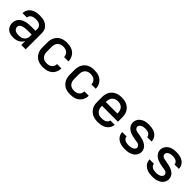

<svg xmlns="http://www.w3.org/2000/svg" viewBox="309 -1751 2981 2981"><g transform="rotate(45 1800.0 -260.0)"><path d="M247 8Q226 8 204.5 5Q183 2 163 -6Q143 -14 126 -28Q109 -42 98 -60Q87 -78 82 -99Q77 -120 77 -142Q77 -170 86 -197Q95 -224 114 -244.5Q133 -265 158.5 -278Q184 -291 211 -298.5Q238 -306 265.5 -308.5Q293 -311 321 -311H419V-356Q419 -370 414.5 -383.5Q410 -397 401 -408Q392 -419 380 -426Q368 -433 354.5 -437Q341 -441 327 -442.5Q313 -444 299 -444Q278 -444 258 -440.5Q238 -437 220.5 -427.5Q203 -418 191 -400.5Q179 -383 179 -363Q179 -363 179 -363Q179 -363 179 -363H83Q83 -363 83 -363Q83 -363 83 -364Q83 -389 91.5 -413.5Q100 -438 115.5 -458Q131 -478 153 -492Q175 -506 199 -514Q223 -522 248 -525Q273 -528 299 -528Q325 -528 351 -525Q377 -522 401.5 -513.5Q426 -505 448 -490Q470 -475 485.5 -454Q501 -433 508 -407.5Q515 -382 515 -356V0H419V-87Q407 -63 389 -44.5Q371 -26 347.5 -14Q324 -2 298.5 3Q273 8 247 8ZM284 -76Q309 -76 333.5 -81.5Q358 -87 378 -102Q398 -117 408.5 -140.5Q419 -164 419 -189V-228H321Q306 -228 290.5 -227Q275 -226 260 -223Q245 -220 230 -215.5Q215 -211 202 -203Q189 -195 181 -181Q173 -167 173 -152Q173 -133 183.5 -116.5Q194 -100 210.5 -91Q227 -82 246 -79Q265 -76 284 -76Z M898 8Q868 8 839 3Q810 -2 783.5 -15Q757 -28 736 -49Q715 -70 701.5 -96Q688 -122 682.5 -151.5Q677 -181 677 -210V-310Q677 -339 682.5 -368.5Q688 -398 701.5 -424Q715 -450 736 -471Q757 -492 783.5 -505Q810 -518 839 -523Q868 -528 898 -528Q925 -528 952 -524Q979 -520 1004.5 -509.5Q1030 -499 1051.5 -481.5Q1073 -464 1087.5 -441Q1102 -418 1109.5 -391.5Q1117 -365 1117 -338Q1117 -337 1117 -337Q1117 -337 1117 -337H1021Q1021 -337 1021 -337Q1021 -337 1021 -337Q1021 -360 1011.5 -382Q1002 -404 984 -418.5Q966 -433 943.5 -438.5Q921 -444 898 -444Q880 -444 863 -440.5Q846 -437 831 -428.5Q816 -420 804.5 -407Q793 -394 785.5 -378Q778 -362 775.5 -344.5Q773 -327 773 -310V-210Q773 -193 775.5 -175.5Q778 -158 785.5 -142Q793 -126 804.5 -113Q816 -100 831 -91.5Q846 -83 863 -79.5Q880 -76 898 -76Q921 -76 943.5 -81.5Q966 -87 984 -101.5Q1002 -116 1011.5 -138Q1021 -160 1021 -183Q1021 -183 1021 -183Q1021 -183 1021 -183H1117Q1117 -183 1117 -183Q1117 -183 1117 -182Q1117 -155 1109.5 -128.5Q1102 -102 1087.5 -79Q1073 -56 1051.5 -38.5Q1030 -21 1004.5 -10.5Q979 0 952 4Q925 8 898 8Z M1498 8Q1468 8 1439 3Q1410 -2 1383.5 -15Q1357 -28 1336 -49Q1315 -70 1301.5 -96Q1288 -122 1282.5 -151.5Q1277 -181 1277 -210V-310Q1277 -339 1282.5 -368.5Q1288 -398 1301.5 -424Q1315 -450 1336 -471Q1357 -492 1383.5 -505Q1410 -518 1439 -523Q1468 -528 1498 -528Q1525 -528 1552 -524Q1579 -520 1604.5 -509.5Q1630 -499 1651.5 -481.5Q1673 -464 1687.5 -441Q1702 -418 1709.5 -391.5Q1717 -365 1717 -338Q1717 -337 1717 -337Q1717 -337 1717 -337H1621Q1621 -337 1621 -337Q1621 -337 1621 -337Q1621 -360 1611.5 -382Q1602 -404 1584 -418.5Q1566 -433 1543.5 -438.5Q1521 -444 1498 -444Q1480 -444 1463 -440.5Q1446 -437 1431 -428.5Q1416 -420 1404.5 -407Q1393 -394 1385.5 -378Q1378 -362 1375.5 -344.5Q1373 -327 1373 -310V-210Q1373 -193 1375.5 -175.5Q1378 -158 1385.5 -142Q1393 -126 1404.5 -113Q1416 -100 1431 -91.5Q1446 -83 1463 -79.5Q1480 -76 1498 -76Q1521 -76 1543.5 -81.5Q1566 -87 1584 -101.5Q1602 -116 1611.5 -138Q1621 -160 1621 -183Q1621 -183 1621 -183Q1621 -183 1621 -183H1717Q1717 -183 1717 -183Q1717 -183 1717 -182Q1717 -155 1709.5 -128.5Q1702 -102 1687.5 -79Q1673 -56 1651.5 -38.5Q1630 -21 1604.5 -10.5Q1579 0 1552 4Q1525 8 1498 8Z M2103 8Q2073 8 2043.5 3Q2014 -2 1987 -14.5Q1960 -27 1938 -48Q1916 -69 1902 -95Q1888 -121 1882.5 -150.5Q1877 -180 1877 -210V-310Q1877 -340 1882.5 -369Q1888 -398 1901.5 -424.5Q1915 -451 1936.5 -471.5Q1958 -492 1985 -505Q2012 -518 2041 -523Q2070 -528 2100 -528Q2130 -528 2159 -523Q2188 -518 2215 -505Q2242 -492 2263.5 -471.5Q2285 -451 2298.5 -424.5Q2312 -398 2317.5 -369Q2323 -340 2323 -310V-218H1973V-210Q1973 -192 1976 -174.5Q1979 -157 1986.5 -141Q1994 -125 2006.5 -112Q2019 -99 2034.5 -90.5Q2050 -82 2067.5 -79Q2085 -76 2103 -76Q2122 -76 2141.5 -79Q2161 -82 2179 -90Q2197 -98 2210 -114Q2223 -130 2225 -149H2321Q2319 -124 2309.5 -100.5Q2300 -77 2283.5 -58.5Q2267 -40 2246 -26.5Q2225 -13 2201 -5.5Q2177 2 2152 5Q2127 8 2103 8ZM2227 -302V-310Q2227 -328 2224 -345Q2221 -362 2214 -378Q2207 -394 2195 -407Q2183 -420 2167.5 -428.5Q2152 -437 2135 -440.5Q2118 -444 2100 -444Q2082 -444 2065 -440.5Q2048 -437 2032.5 -428.5Q2017 -420 2005 -407Q1993 -394 1986 -378Q1979 -362 1976 -345Q1973 -328 1973 -310V-302Z M2698 8Q2673 8 2648 5Q2623 2 2599.5 -5.5Q2576 -13 2554.5 -26.5Q2533 -40 2517 -59Q2501 -78 2492 -102Q2483 -126 2483 -151Q2483 -151 2483 -151.5Q2483 -152 2483 -152H2579Q2579 -132 2591.5 -115.5Q2604 -99 2621.5 -90.5Q2639 -82 2659 -79Q2679 -76 2698 -76Q2711 -76 2724 -77Q2737 -78 2749.5 -81Q2762 -84 2774 -88.5Q2786 -93 2796 -101.5Q2806 -110 2812.5 -121.5Q2819 -133 2819 -146Q2819 -161 2809 -174.5Q2799 -188 2785 -194.5Q2771 -201 2755.5 -203Q2740 -205 2724.5 -207.5Q2709 -210 2693.5 -213Q2678 -216 2663 -219.5Q2648 -223 2633 -227Q2618 -231 2603 -236.5Q2588 -242 2574.5 -249.5Q2561 -257 2548.5 -266.5Q2536 -276 2525.5 -288Q2515 -300 2508 -313.5Q2501 -327 2497 -342.5Q2493 -358 2493 -374Q2493 -398 2501.5 -421Q2510 -444 2525.5 -463Q2541 -482 2562 -495Q2583 -508 2606 -515.5Q2629 -523 2653 -525.5Q2677 -528 2702 -528Q2726 -528 2750 -525Q2774 -522 2797.5 -514.5Q2821 -507 2841.5 -493.5Q2862 -480 2877.5 -461Q2893 -442 2901 -418.5Q2909 -395 2909 -371Q2909 -371 2909 -371Q2909 -371 2909 -370Q2909 -370 2909 -370Q2909 -370 2909 -370H2813Q2813 -389 2801.5 -405Q2790 -421 2773.5 -429.5Q2757 -438 2738.5 -441Q2720 -444 2702 -444Q2689 -444 2677 -443Q2665 -442 2653 -439Q2641 -436 2629.5 -431Q2618 -426 2609 -417.5Q2600 -409 2594.5 -398Q2589 -387 2589 -375Q2589 -359 2598.5 -346Q2608 -333 2622.5 -326.5Q2637 -320 2652.5 -317.5Q2668 -315 2683.5 -312.5Q2699 -310 2714 -307Q2729 -304 2744.5 -300.5Q2760 -297 2775 -293Q2790 -289 2804.5 -283.5Q2819 -278 2833 -270.5Q2847 -263 2859.5 -253.5Q2872 -244 2882.5 -232.5Q2893 -221 2900 -207Q2907 -193 2911 -177.5Q2915 -162 2915 -147Q2915 -122 2906 -98.5Q2897 -75 2880.5 -56Q2864 -37 2842 -24.5Q2820 -12 2796.5 -4.5Q2773 3 2748 5.5Q2723 8 2698 8Z M3298 8Q3273 8 3248 5Q3223 2 3199.5 -5.5Q3176 -13 3154.5 -26.5Q3133 -40 3117 -59Q3101 -78 3092 -102Q3083 -126 3083 -151Q3083 -151 3083 -151.5Q3083 -152 3083 -152H3179Q3179 -132 3191.5 -115.5Q3204 -99 3221.5 -90.5Q3239 -82 3259 -79Q3279 -76 3298 -76Q3311 -76 3324 -77Q3337 -78 3349.5 -81Q3362 -84 3374 -88.5Q3386 -93 3396 -101.5Q3406 -110 3412.5 -121.5Q3419 -133 3419 -146Q3419 -161 3409 -174.5Q3399 -188 3385 -194.5Q3371 -201 3355.5 -203Q3340 -205 3324.5 -207.5Q3309 -210 3293.5 -213Q3278 -216 3263 -219.5Q3248 -223 3233 -227Q3218 -231 3203 -236.5Q3188 -242 3174.5 -249.5Q3161 -257 3148.5 -266.5Q3136 -276 3125.5 -288Q3115 -300 3108 -313.5Q3101 -327 3097 -342.5Q3093 -358 3093 -374Q3093 -398 3101.5 -421Q3110 -444 3125.5 -463Q3141 -482 3162 -495Q3183 -508 3206 -515.5Q3229 -523 3253 -525.5Q3277 -528 3302 -528Q3326 -528 3350 -525Q3374 -522 3397.5 -514.5Q3421 -507 3441.5 -493.5Q3462 -480 3477.5 -461Q3493 -442 3501 -418.5Q3509 -395 3509 -371Q3509 -371 3509 -371Q3509 -371 3509 -370Q3509 -370 3509 -370Q3509 -370 3509 -370H3413Q3413 -389 3401.5 -405Q3390 -421 3373.5 -429.5Q3357 -438 3338.5 -441Q3320 -444 3302 -444Q3289 -444 3277 -443Q3265 -442 3253 -439Q3241 -436 3229.5 -431Q3218 -426 3209 -417.5Q3200 -409 3194.5 -398Q3189 -387 3189 -375Q3189 -359 3198.5 -346Q3208 -333 3222.5 -326.5Q3237 -320 3252.5 -317.5Q3268 -315 3283.5 -312.5Q3299 -310 3314 -307Q3329 -304 3344.5 -300.5Q3360 -297 3375 -293Q3390 -289 3404.5 -283.5Q3419 -278 3433 -270.5Q3447 -263 3459.5 -253.5Q3472 -244 3482.5 -232.5Q3493 -221 3500 -207Q3507 -193 3511 -177.5Q3515 -162 3515 -147Q3515 -122 3506 -98.5Q3497 -75 3480.5 -56Q3464 -37 3442 -24.5Q3420 -12 3396.5 -4.5Q3373 3 3348 5.5Q3323 8 3298 8Z"/></g></svg>

Font: Iosevka Custom Medium Extended
Style: Regular
Weight: 500
Width: 7
Monospace: yes
Designer: Belleve Invis
Foundry: Belleve Invis
Version: Version 11.2.4; ttfautohint (v1.8.4)